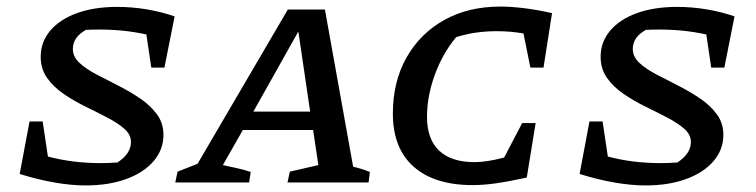

<svg xmlns="http://www.w3.org/2000/svg" viewBox="-20 -556 2303 585"><path d="M441 -350 426 -451Q358 -466 283 -466Q261 -466 242 -465Q202 -443 202 -407Q202 -383 222 -364.5Q242 -346 273.5 -329.5Q305 -313 340.5 -295Q376 -277 407 -256Q438 -235 458 -208Q478 -181 478 -145Q478 -100 448 -65Q418 -30 364.5 -10.5Q311 9 241 9Q197 9 145.5 0Q94 -9 40 -26L70 -186H110L126 -79Q202 -59 286 -59Q312 -59 338 -61Q379 -88 379 -123Q379 -146 359 -163.5Q339 -181 307.5 -197.5Q276 -214 241 -231Q206 -248 174.5 -269.5Q143 -291 123.5 -318.5Q104 -346 104 -383Q104 -428 133 -462.5Q162 -497 214.5 -516Q267 -535 337 -535Q382 -535 427 -527.5Q472 -520 512 -506L481 -350Z M1056 -48Q1083 -42 1107 -32L1103 0H856L863 -33L950 -53L934 -160H720L659 -53Q681 -48 700.5 -44Q720 -40 744 -32L739 0H514L521 -33L582 -57L857 -527H970ZM752 -216H925L889 -460Z M1420 8Q1304 8 1240.5 -48Q1177 -104 1177 -210Q1177 -307 1218.5 -380.5Q1260 -454 1333.5 -495Q1407 -536 1505 -536Q1537 -536 1577.5 -531Q1618 -526 1662 -516L1636 -350H1596L1575 -454Q1536 -461 1493 -461Q1463 -461 1433 -457Q1403 -453 1370 -443Q1329 -394 1305 -328.5Q1281 -263 1281 -200Q1281 -132 1318 -97Q1355 -62 1426 -62Q1463 -62 1516 -76L1571 -181H1612L1585 -15Q1530 -3 1491.5 2.5Q1453 8 1420 8Z M2147 -350 2132 -451Q2064 -466 1989 -466Q1967 -466 1948 -465Q1908 -443 1908 -407Q1908 -383 1928 -364.5Q1948 -346 1979.5 -329.5Q2011 -313 2046.5 -295Q2082 -277 2113 -256Q2144 -235 2164 -208Q2184 -181 2184 -145Q2184 -100 2154 -65Q2124 -30 2070.5 -10.5Q2017 9 1947 9Q1903 9 1851.5 0Q1800 -9 1746 -26L1776 -186H1816L1832 -79Q1908 -59 1992 -59Q2018 -59 2044 -61Q2085 -88 2085 -123Q2085 -146 2065 -163.5Q2045 -181 2013.5 -197.5Q1982 -214 1947 -231Q1912 -248 1880.5 -269.5Q1849 -291 1829.5 -318.5Q1810 -346 1810 -383Q1810 -428 1839 -462.5Q1868 -497 1920.5 -516Q1973 -535 2043 -535Q2088 -535 2133 -527.5Q2178 -520 2218 -506L2187 -350Z"/></svg>

Font: Piazzolla SC Medium
Style: Italic
Weight: 500
Italic angle: -11.3°
Designer: Juan Pablo del Peral
Foundry: Huerta Tipografica
Version: Version 1.330